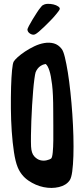

<svg xmlns="http://www.w3.org/2000/svg" viewBox="-20 -944 426 981"><path d="M49.8 -628.9Q54.7 -637.7 70.3 -651.9Q85.9 -666 107.9 -680.7Q129.9 -695.3 155.3 -707.5Q180.7 -719.7 206.5 -724.1Q232.4 -728.5 255.4 -722.2Q278.3 -715.8 294.9 -694.3Q303.7 -683.6 311.5 -651.4Q319.3 -619.1 326.7 -573.7Q334 -528.3 339.8 -473.1Q345.7 -418 349.6 -360.8Q353.5 -303.7 355 -248.5Q356.4 -193.4 355 -147Q353.5 -100.6 349.1 -67.9Q344.7 -35.2 335.9 -22.5Q318.4 2.9 281.2 11.7Q244.1 20.5 203.1 12.2Q162.1 3.9 125 -21.5Q87.9 -46.9 70.3 -89.8Q58.6 -118.2 51.3 -167Q43.9 -215.8 40 -272.9Q36.1 -330.1 35.6 -389.6Q35.2 -449.2 36.6 -499.5Q38.1 -549.8 41.5 -585Q44.9 -620.1 49.8 -628.9ZM241.2 -133.8Q247.1 -139.6 249.5 -165.5Q252 -191.4 252.4 -227.1Q252.9 -262.7 252.4 -302.7Q252 -342.8 252 -377Q252 -463.9 246.1 -511.7Q240.2 -559.6 232.4 -583Q223.6 -610.4 212.9 -617.2Q198.2 -614.3 188.5 -607.9Q178.7 -601.6 172.9 -593.8Q166 -585 162.1 -575.2Q159.2 -566.4 155.8 -541Q152.3 -515.6 149.4 -481Q146.5 -446.3 144 -405.8Q141.6 -365.2 140.1 -326.2Q138.7 -287.1 138.2 -252.4Q137.7 -217.8 138.7 -195.3Q140.6 -161.1 154.8 -145.5Q168.9 -129.9 185.5 -125.5Q202.1 -121.1 218.3 -125Q234.4 -128.9 241.2 -133.8ZM267.6 -872.1Q255.9 -857.4 239.7 -840.8Q223.6 -824.2 208 -809.1Q192.4 -793.9 179.2 -782.7Q166 -771.5 159.2 -768.6Q148.4 -763.7 134.8 -771.5Q121.1 -779.3 120.1 -793Q120.1 -796.9 127.9 -812Q135.7 -827.1 146.5 -844.7Q157.2 -862.3 168 -878.9Q178.7 -895.5 184.6 -902.3Q191.4 -910.2 193.4 -913.1Q195.3 -916 200.2 -918Q209 -923.8 223.6 -924.3Q238.3 -924.8 252.9 -921.4Q267.6 -918 277.3 -911.1Q287.1 -904.3 285.2 -897.5Q284.2 -893.6 278.3 -885.7Q272.5 -877.9 267.6 -872.1Z"/></svg>

Font: Jolly Lodger
Style: Regular
Weight: 400
Designer: Stuart Sandler
Foundry: Font Diner, Inc
Version: Version 1.000